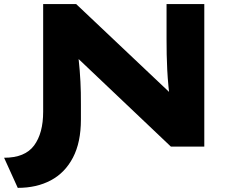

<svg xmlns="http://www.w3.org/2000/svg" viewBox="-34 -720 1195 943"><path d="M53.2 202.7 -13.9 54.8Q88.8 54.8 133.4 -5.4Q178 -65.6 178 -171.2V-700H340.1L847.2 -220.5L804 -204.7Q797.4 -253.6 793.4 -295.9Q789.4 -338.2 787.4 -376.6Q785.4 -415.1 784.7 -452.2Q784 -489.3 784 -527.4V-700H969.4V0H805.3L282.2 -496.4L343.4 -508.6Q348.1 -467.7 351.7 -434.6Q355.3 -401.5 357.5 -373.1Q359.7 -344.6 361.1 -318.1Q362.5 -291.7 363 -264.8Q363.4 -238 363.4 -207.2V-133Q363.4 -21 324.5 53.6Q285.7 128.2 216 165.5Q146.4 202.7 53.2 202.7Z"/></svg>

Font: Lexend Zetta
Style: Regular
Weight: 400
Designer: Bonnie Shaver-Troup, Thomas Jockin
Foundry: Lexend
Version: Version 1.007